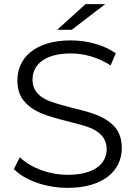

<svg xmlns="http://www.w3.org/2000/svg" viewBox="-20 -901 655 927"><path d="M307 6C481 6 568 -79 568 -185C568 -228 557 -262 535 -287C491 -337 433 -355 330 -380C287 -391 252 -401 227 -410C175 -428 137 -460 137 -516C137 -591 199 -643 322 -643C386 -643 455 -624 514 -585L539 -644C483 -683 402 -706 322 -706C148 -706 64 -620 64 -514C64 -471 75 -436 98 -411C142 -360 199 -343 304 -316C348 -305 382 -296 407 -287C456 -269 495 -237 495 -181C495 -108 432 -57 307 -57C218 -57 127 -91 76 -142L47 -85C99 -30 203 6 307 6ZM326 -757 488 -881H393L256 -757Z"/></svg>

Font: Malon Grotesk
Style: Regular
Weight: 400
Designer: Julieta Ulanovsky
Foundry: Julieta Ulanovsky
Version: Version 7.200